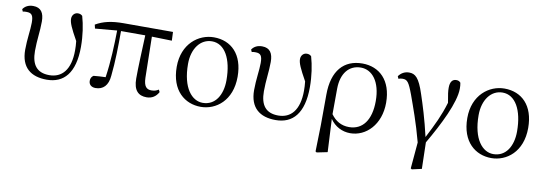

<svg xmlns="http://www.w3.org/2000/svg" viewBox="-56 -903 4192 1481"><g transform="rotate(10 2039.5 -162.0)"><path d="M308 15C441 15 525 -74 525 -280C525 -369 512 -451 493 -517C485 -526 473 -531 458 -531C432 -531 412 -510 412 -481C412 -450 429 -411 481 -318C484 -292 485 -269 485 -246C485 -92 419 -23 322 -23C224 -23 181 -80 181 -188C181 -275 194 -342 194 -420C194 -487 170 -527 108 -527C72 -527 45 -513 28 -488L36 -470C44 -473 54 -473 65 -473C106 -473 119 -455 119 -398C119 -341 105 -267 105 -184C105 -45 184 15 308 15Z M1090 15C1133 15 1164 -6 1183 -42L1174 -60C1158 -50 1143 -44 1118 -44C1080 -44 1058 -64 1056 -132L1050 -453L1207 -449L1204 -517H818C723 -517 659 -502 600 -468L607 -438L778 -453C776 -337 772 -211 753 -83C717 -82 687 -80 659 -77C644 -67 637 -54 637 -34C637 -6 657 13 690 13C749 13 788 -24 794 -102C806 -212 808 -337 808 -454H998C993 -328 987 -205 987 -114C987 -21 1026 15 1090 15Z M1514 15C1633 15 1755 -75 1755 -263C1755 -439 1658 -531 1523 -531C1403 -531 1279 -438 1279 -258C1279 -70 1391 15 1514 15ZM1524 -18C1440 -18 1361 -105 1361 -295C1361 -415 1424 -498 1514 -498C1613 -498 1675 -391 1675 -221C1675 -106 1622 -18 1524 -18Z M2101 15C2234 15 2318 -74 2318 -280C2318 -369 2305 -451 2286 -517C2278 -526 2266 -531 2251 -531C2225 -531 2205 -510 2205 -481C2205 -450 2222 -411 2274 -318C2277 -292 2278 -269 2278 -246C2278 -92 2212 -23 2115 -23C2017 -23 1974 -80 1974 -188C1974 -275 1987 -342 1987 -420C1987 -487 1963 -527 1901 -527C1865 -527 1838 -513 1821 -488L1829 -470C1837 -473 1847 -473 1858 -473C1899 -473 1912 -455 1912 -398C1912 -341 1898 -267 1898 -184C1898 -45 1977 15 2101 15Z M2447 200 2457 206 2540 189 2527 -69C2564 -15 2621 15 2685 15C2809 15 2918 -93 2918 -264C2918 -440 2819 -531 2686 -531C2543 -531 2453 -436 2453 -245L2452 -6ZM2526 -106 2527 -306C2528 -426 2587 -498 2680 -498C2768 -498 2837 -416 2837 -263C2837 -113 2773 -30 2668 -30C2607 -30 2561 -57 2526 -106Z M3193 201 3202 207 3278 190 3273 -17C3365 -175 3459 -361 3459 -470C3459 -488 3458 -501 3455 -516C3446 -526 3438 -531 3421 -531C3391 -531 3373 -509 3373 -462C3373 -436 3376 -412 3388 -347C3357 -243 3319 -165 3263 -57C3232 -193 3198 -299 3172 -377C3132 -501 3100 -525 3053 -525C3018 -525 2991 -509 2971 -482L2979 -463C2989 -467 3000 -469 3011 -469C3048 -469 3061 -454 3097 -357C3128 -270 3171 -156 3211 -5Z M3790 15C3909 15 4031 -75 4031 -263C4031 -439 3934 -531 3799 -531C3679 -531 3555 -438 3555 -258C3555 -70 3667 15 3790 15ZM3800 -18C3716 -18 3637 -105 3637 -295C3637 -415 3700 -498 3790 -498C3889 -498 3951 -391 3951 -221C3951 -106 3898 -18 3800 -18Z"/></g></svg>

Font: Harano Aji Mincho KR
Style: Regular
Weight: 400
Foundry: Masamichi Hosoda
Version: HaranoAjiMinchoKR-Regular version 20230610;ttx 4.39.4